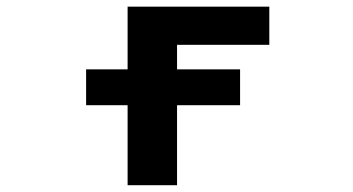

<svg xmlns="http://www.w3.org/2000/svg" viewBox="-20 -543 1040 565"><path d="M233.4 -233.4V-338.9H355.5V-523.4H772.5V-411.1H501V-338.9H686.5V-233.4H501V2H355.5V-233.4Z"/></svg>

Font: GenEi Gothic M Regular
Style: Bold
Weight: 700
Designer: o_tamon (Modified); [Source Han Sans]
Ryoko NISHIZUKA  (kana & ideographs); Paul D. Hunt (Latin, Greek & Cyrillic); Wenl
Version: Version 1.1a;Original Version 1.004